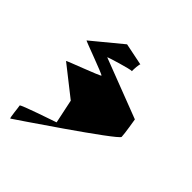

<svg xmlns="http://www.w3.org/2000/svg" viewBox="-84 -857 1150 1150"><g transform="rotate(-45 490.5 -282.5)"><path d="M32 -549C32 -549 401 0 426 0C451 0 556 -18 556 -18L702 -398C704 -403 751 -247 748 -235C758 -236 814 -233 812 -227L841 -369L686 -557C684 -562 607 -345 600 -345C593 -345 514 -562 512 -557L364 -369L212 -337C210 -342 135 -567 127 -565C119 -562 30 -555 32 -549ZM748 -235C748 -234 747 -234 747 -234C746 -234 746 -235 748 -235Z"/></g></svg>

Font: Ampere
Style: SCExt
Weight: 400
Version: Version 1